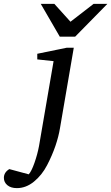

<svg xmlns="http://www.w3.org/2000/svg" viewBox="-149 -740 573 989"><path d="M231 -494 160 -80Q153 -37 136.5 11.5Q120 60 93.5 111Q67 162 26 195.5Q-15 229 -62 229Q-93 229 -111 214Q-129 199 -129 176Q-129 148 -101 131L-1 158Q13 143 28.5 99Q44 55 52 12L127 -425L43 -434V-463L194 -494ZM404 -720 238 -551H159L61 -720H131L214 -628L333 -720Z"/></svg>

Font: Veleka
Style: Italic
Weight: 400
Italic angle: -12°
Designer: Stefan Peev, Context Ltd, 2016; SIL International, 1997-2014.
Foundry: Stefan Peev, Context Ltd, 2016
Version: Version 1.000